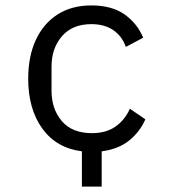

<svg xmlns="http://www.w3.org/2000/svg" viewBox="-20 -548 640 708"><path d="M282 10Q188 -2 136 -74Q84 -146 84 -258Q84 -340 112 -400.5Q140 -461 192 -494.5Q244 -528 317 -528Q392 -528 439 -495Q486 -462 508 -409L444 -375Q430 -415 397.5 -437Q365 -459 317 -459Q247 -459 208.5 -414.5Q170 -370 170 -302V-214Q170 -146 208 -101.5Q246 -57 319 -57Q371 -57 405.5 -81Q440 -105 459 -147L516 -108Q496 -62 456.5 -30Q417 2 355 10V140H282Z"/></svg>

Font: Lilex Nerd Font
Style: Regular
Weight: 400
Designer: Mike Abbink, Paul van der Laan, Pieter van Rosmalen, Mikhael Khrustik
Foundry: Mikhael Khrustik
Version: Version 2.400; ttfautohint (v1.8.4.7-5d5b);Nerd Fonts 3.3.0